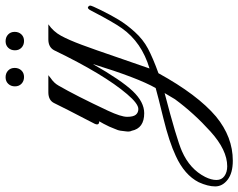

<svg xmlns="http://www.w3.org/2000/svg" viewBox="-277 -434 853 687"><g transform="rotate(-90 149.5 -90.5)"><path d="M-82 316Q-126 316 -150 297.5Q-174 279 -174 253Q-174 227 -159 194Q-133 143 -65 112Q-14 88 70 67.5Q154 47 178 40Q214 -23 264 -185Q206 -83 167 -42Q128 -1 88 -1Q34 -1 25 -46Q21 -53 23 -67Q25 -81 25.5 -87Q26 -93 32 -106.5Q38 -120 40 -126Q51 -149 59 -162Q43 -162 50 -178L68 -213Q102 -278 124 -323Q134 -344 163 -344H224Q222 -342 214 -336Q196 -324 187 -308Q151 -246 97 -131Q75 -84 75 -62Q75 -40 82.5 -31Q90 -22 103 -22Q122 -22 156 -62Q227 -145 313 -323Q324 -344 352 -344H406Q380 -326 365 -298.5Q350 -271 332.5 -224Q315 -177 288.5 -99Q262 -21 248 18Q342 -10 392 -81Q414 -112 455 -191Q462 -205 467.5 -202Q473 -199 473 -194Q473 -189 456.5 -155.5Q440 -122 423 -93.5Q406 -65 379 -35Q352 -5 319 12.5Q286 30 231 50Q154 190 76 256Q3 316 -82 316ZM-140 217Q-151 239 -151 257.5Q-151 276 -137 286Q-123 296 -102 296Q-44 296 22 236.5Q88 177 138 109L160 72Q-5 115 -48 134Q-112 162 -140 217ZM345.5 -497Q360 -497 369.5 -488Q379 -479 379 -464.5Q379 -450 370 -440.5Q361 -431 346.5 -431Q332 -431 322.5 -440Q313 -449 313 -463.5Q313 -478 322 -487.5Q331 -497 345.5 -497ZM216.5 -497Q231 -497 240.5 -488Q250 -479 250 -464.5Q250 -450 241 -440.5Q232 -431 217.5 -431Q203 -431 193.5 -440Q184 -449 184 -463.5Q184 -478 193 -487.5Q202 -497 216.5 -497Z"/></g></svg>

Font: Great Vibes
Style: Regular
Weight: 400
Designer: Robert E. Leuschke
Foundry: Robert E. Leuschke
Version: Version 1.001